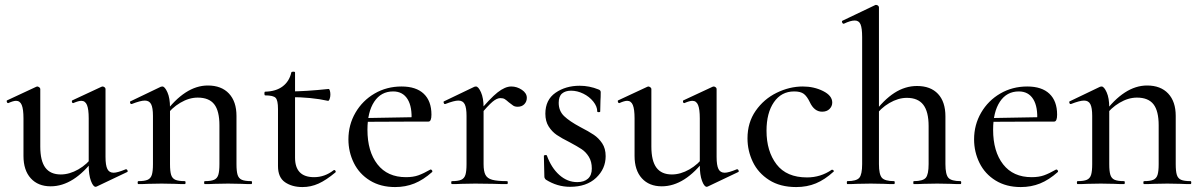

<svg xmlns="http://www.w3.org/2000/svg" viewBox="-20 -745 4858 777"><path d="M75 -114V-266Q75 -303 68 -320Q61 -337 45 -337Q34 -337 14 -328H12Q9 -328 7.5 -333Q6 -338 9 -339L127 -394L131 -395Q134 -395 138.5 -392Q143 -389 143 -385V-152Q143 -94 163.5 -66.5Q184 -39 226 -39Q261 -39 297 -59.5Q333 -80 358 -115L363 -104Q279 9 185 9Q134 9 104.5 -23.5Q75 -56 75 -114ZM440 -46Q455 -46 489 -60H490Q494 -60 496 -55.5Q498 -51 495 -49L371 10L367 11Q357 11 348 -13Q339 -37 339 -76V-266Q339 -303 332 -320Q325 -337 309 -337Q298 -337 277 -328H275Q272 -328 271 -333Q270 -338 273 -339L391 -394L395 -395Q399 -395 403 -392Q407 -389 407 -385V-110Q407 -76 414.5 -61Q422 -46 440 -46Z M809 -12Q834 -12 846.5 -17.5Q859 -23 863.5 -37.5Q868 -52 868 -81V-238Q868 -296 847 -323Q826 -350 780 -350Q745 -350 709.5 -329Q674 -308 649 -273L645 -285Q729 -399 821 -399Q876 -399 906.5 -366.5Q937 -334 937 -276V-81Q937 -52 941.5 -37.5Q946 -23 958.5 -17.5Q971 -12 997 -12Q1000 -12 1000 -6Q1000 0 997 0Q973 0 958 -1L903 -2L848 -1Q833 0 809 0Q806 0 806 -6Q806 -12 809 -12ZM540 -12Q565 -12 577.5 -17.5Q590 -23 594.5 -37.5Q599 -52 599 -81V-276Q599 -309 591.5 -323.5Q584 -338 566 -338Q549 -338 513 -324H511Q508 -324 506.5 -329Q505 -334 508 -335L631 -394L637 -395Q647 -395 657.5 -371.5Q668 -348 668 -310V-81Q668 -52 672.5 -37.5Q677 -23 689.5 -17.5Q702 -12 728 -12Q731 -12 731 -6Q731 0 728 0Q704 0 689 -1L634 -2L578 -1Q564 0 540 0Q537 0 537 -6Q537 -12 540 -12Z M1105 -73V-304Q1105 -339 1095.5 -349Q1086 -359 1053 -359Q1050 -359 1050 -367Q1050 -374 1053 -374Q1097 -375 1124 -395.5Q1151 -416 1159 -452Q1160 -455 1167 -455Q1174 -455 1174 -452V-107Q1174 -28 1251 -28Q1294 -28 1330 -56Q1331 -57 1333 -57Q1336 -57 1338 -53Q1340 -49 1337 -47Q1300 -16 1269 -2Q1238 12 1204 12Q1162 12 1133.5 -7.5Q1105 -27 1105 -73ZM1152 -352V-375Q1215 -375 1310 -385Q1313 -385 1315 -378Q1317 -371 1317 -362Q1317 -353 1314 -344.5Q1311 -336 1307 -337Q1240 -352 1152 -352Z M1390 -181Q1390 -240 1418.5 -289Q1447 -338 1496 -366.5Q1545 -395 1605 -395Q1664 -395 1695 -365.5Q1726 -336 1726 -281Q1726 -253 1714 -253H1645Q1649 -312 1629.5 -343.5Q1610 -375 1571 -375Q1522 -375 1494.5 -333.5Q1467 -292 1467 -220Q1467 -132 1507.5 -80Q1548 -28 1623 -28Q1652 -28 1673 -35.5Q1694 -43 1722 -59H1723Q1726 -59 1728.5 -55.5Q1731 -52 1729 -49Q1693 -17 1657 -2.5Q1621 12 1579 12Q1520 12 1477 -14.5Q1434 -41 1412 -85.5Q1390 -130 1390 -181ZM1443 -267 1667 -271V-253L1444 -252Z M2049 -395Q2072 -395 2092 -381.5Q2112 -368 2112 -349Q2112 -334 2102 -323.5Q2092 -313 2075 -313Q2064 -313 2057 -317.5Q2050 -322 2039 -331Q2029 -340 2022.5 -344Q2016 -348 2005 -348Q1991 -348 1973.5 -333.5Q1956 -319 1915 -271L1909 -282Q1963 -347 1993.5 -371Q2024 -395 2049 -395ZM1809 -12Q1834 -12 1846.5 -17.5Q1859 -23 1863.5 -37.5Q1868 -52 1868 -81V-276Q1868 -309 1860.5 -323.5Q1853 -338 1835 -338Q1818 -338 1782 -324H1780Q1777 -324 1775.5 -329Q1774 -334 1777 -335L1900 -394L1906 -395Q1916 -395 1926.5 -371.5Q1937 -348 1937 -310V-81Q1937 -52 1944.5 -37.5Q1952 -23 1972 -17.5Q1992 -12 2032 -12Q2035 -12 2035 -6Q2035 0 2032 0Q1999 0 1979 -1L1903 -2L1847 -1Q1833 0 1809 0Q1806 0 1806 -6Q1806 -12 1809 -12Z M2328 -231Q2363 -213 2383 -199.5Q2403 -186 2417 -165Q2431 -144 2431 -113Q2431 -62 2392.5 -25.5Q2354 11 2287 11Q2235 11 2189 -18Q2183 -24 2183 -30L2181 -114Q2181 -117 2186.5 -117.5Q2192 -118 2193 -116Q2211 -66 2243.5 -37Q2276 -8 2316 -8Q2344 -8 2359.5 -22Q2375 -36 2375 -63Q2375 -91 2363 -110.5Q2351 -130 2333.5 -141.5Q2316 -153 2286 -169Q2252 -186 2233 -199Q2214 -212 2200.5 -233Q2187 -254 2187 -285Q2187 -341 2228 -369.5Q2269 -398 2326 -398Q2365 -398 2402 -383Q2411 -380 2411 -372Q2411 -350 2410 -338L2409 -294Q2409 -291 2403 -291Q2397 -291 2397 -294Q2397 -314 2381 -334Q2365 -354 2340.5 -366Q2316 -378 2291 -378Q2268 -378 2254.5 -366.5Q2241 -355 2241 -329Q2241 -296 2263 -275Q2285 -254 2328 -231Z M2548 -114V-266Q2548 -303 2541 -320Q2534 -337 2518 -337Q2507 -337 2487 -328H2485Q2482 -328 2480.5 -333Q2479 -338 2482 -339L2600 -394L2604 -395Q2607 -395 2611.5 -392Q2616 -389 2616 -385V-152Q2616 -94 2636.5 -66.5Q2657 -39 2699 -39Q2734 -39 2770 -59.5Q2806 -80 2831 -115L2836 -104Q2752 9 2658 9Q2607 9 2577.5 -23.5Q2548 -56 2548 -114ZM2913 -46Q2928 -46 2962 -60H2963Q2967 -60 2969 -55.5Q2971 -51 2968 -49L2844 10L2840 11Q2830 11 2821 -13Q2812 -37 2812 -76V-266Q2812 -303 2805 -320Q2798 -337 2782 -337Q2771 -337 2750 -328H2748Q2745 -328 2744 -333Q2743 -338 2746 -339L2864 -394L2868 -395Q2872 -395 2876 -392Q2880 -389 2880 -385V-110Q2880 -76 2887.5 -61Q2895 -46 2913 -46Z M3005 -185Q3005 -249 3038 -296.5Q3071 -344 3123 -369.5Q3175 -395 3229 -395Q3274 -395 3311 -376.5Q3348 -358 3348 -330Q3348 -315 3337 -304Q3326 -293 3307 -293Q3275 -293 3257 -332Q3246 -355 3233 -365Q3220 -375 3194 -375Q3142 -375 3112 -331.5Q3082 -288 3082 -216Q3082 -133 3122.5 -80Q3163 -27 3246 -27Q3301 -27 3346 -58H3348Q3351 -58 3353.5 -55Q3356 -52 3353 -50Q3318 -18 3282 -3Q3246 12 3202 12Q3137 12 3092.5 -16.5Q3048 -45 3026.5 -90Q3005 -135 3005 -185Z M3409 -12Q3446 -12 3457.5 -25.5Q3469 -39 3469 -81V-595Q3469 -631 3462.5 -646.5Q3456 -662 3439 -662Q3422 -662 3395 -649H3394Q3390 -649 3388 -654Q3386 -659 3389 -661L3523 -725H3526Q3530 -725 3533.5 -722Q3537 -719 3537 -715V-81Q3537 -39 3549 -25.5Q3561 -12 3598 -12Q3601 -12 3601 -6Q3601 0 3598 0Q3573 0 3559 -1L3504 -2L3447 -1Q3433 0 3409 0Q3407 0 3407 -6Q3407 -12 3409 -12ZM3678 -12Q3715 -12 3726.5 -25.5Q3738 -39 3738 -81V-235Q3738 -293 3716.5 -321Q3695 -349 3650 -349Q3615 -349 3579 -328Q3543 -307 3519 -272L3514 -284Q3556 -341 3599.5 -369Q3643 -397 3691 -397Q3746 -397 3776 -365Q3806 -333 3806 -274V-81Q3806 -39 3818 -25.5Q3830 -12 3867 -12Q3870 -12 3870 -6Q3870 0 3867 0Q3842 0 3828 -1L3773 -2L3716 -1Q3702 0 3678 0Q3676 0 3676 -6Q3676 -12 3678 -12Z M3922 -181Q3922 -240 3950.5 -289Q3979 -338 4028 -366.5Q4077 -395 4137 -395Q4196 -395 4227 -365.5Q4258 -336 4258 -281Q4258 -253 4246 -253H4177Q4181 -312 4161.5 -343.5Q4142 -375 4103 -375Q4054 -375 4026.5 -333.5Q3999 -292 3999 -220Q3999 -132 4039.5 -80Q4080 -28 4155 -28Q4184 -28 4205 -35.5Q4226 -43 4254 -59H4255Q4258 -59 4260.5 -55.5Q4263 -52 4261 -49Q4225 -17 4189 -2.5Q4153 12 4111 12Q4052 12 4009 -14.5Q3966 -41 3944 -85.5Q3922 -130 3922 -181ZM3975 -267 4199 -271V-253L3976 -252Z M4610 -12Q4635 -12 4647.5 -17.5Q4660 -23 4664.5 -37.5Q4669 -52 4669 -81V-238Q4669 -296 4648 -323Q4627 -350 4581 -350Q4546 -350 4510.5 -329Q4475 -308 4450 -273L4446 -285Q4530 -399 4622 -399Q4677 -399 4707.5 -366.5Q4738 -334 4738 -276V-81Q4738 -52 4742.5 -37.5Q4747 -23 4759.5 -17.5Q4772 -12 4798 -12Q4801 -12 4801 -6Q4801 0 4798 0Q4774 0 4759 -1L4704 -2L4649 -1Q4634 0 4610 0Q4607 0 4607 -6Q4607 -12 4610 -12ZM4341 -12Q4366 -12 4378.5 -17.5Q4391 -23 4395.5 -37.5Q4400 -52 4400 -81V-276Q4400 -309 4392.5 -323.5Q4385 -338 4367 -338Q4350 -338 4314 -324H4312Q4309 -324 4307.5 -329Q4306 -334 4309 -335L4432 -394L4438 -395Q4448 -395 4458.5 -371.5Q4469 -348 4469 -310V-81Q4469 -52 4473.5 -37.5Q4478 -23 4490.5 -17.5Q4503 -12 4529 -12Q4532 -12 4532 -6Q4532 0 4529 0Q4505 0 4490 -1L4435 -2L4379 -1Q4365 0 4341 0Q4338 0 4338 -6Q4338 -12 4341 -12Z"/></svg>

Font: Cormorant Garamond Medium
Style: Regular
Weight: 500
Designer: Christian Thalmann (Catharsis Fonts)
Foundry: Catharsis Fonts
Version: Version 4.000